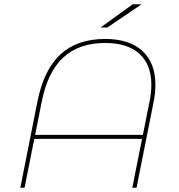

<svg xmlns="http://www.w3.org/2000/svg" viewBox="-20 -887 844 907"><path d="M714 -487Q714 -444 706 -407L625 0H605L651 -231H142L96 0H76L157 -408Q187 -558 266 -630.5Q345 -703 477 -703Q591 -703 652.5 -646.5Q714 -590 714 -487ZM695 -485Q695 -582 638.5 -633Q582 -684 477 -684Q353 -684 279 -615.5Q205 -547 177 -406L146 -250H655L686 -405Q695 -449 695 -485ZM607 -867H649L487 -757H455Z"/></svg>

Font: Montserrat Alternates Thin
Style: Italic
Weight: 250
Italic angle: -11.3°
Designer: Julieta Ulanovsky
Foundry: Julieta Ulanovsky
Version: Version 7.200